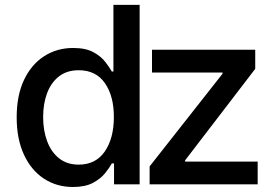

<svg xmlns="http://www.w3.org/2000/svg" viewBox="-20 -747 1118 778"><path d="M275.6 10.7Q209.5 10.7 158 -23.1Q106.5 -56.8 77.1 -120.2Q47.6 -183.6 47.6 -271.7Q47.6 -360.1 77.2 -422.9Q106.9 -485.8 158.7 -519.2Q210.6 -552.6 276.3 -552.6Q327.1 -552.6 358.1 -535.7Q389.2 -518.8 406.4 -496.4Q423.7 -474.1 433.2 -457H439.6V-727.3H545.8V0H442.1V-84.9H433.2Q423.7 -67.5 405.7 -45.1Q387.8 -22.7 356.5 -6Q325.3 10.7 275.6 10.7ZM299 -79.9Q367.9 -79.9 404.7 -133.3Q441.4 -186.8 441.4 -272.7Q441.4 -358.3 405 -410.3Q368.6 -462.4 299 -462.4Q251.1 -462.4 219.1 -437.5Q187.1 -412.6 171 -369.9Q154.8 -327.1 154.8 -272.7Q154.8 -218 171.2 -174.4Q187.5 -130.7 219.6 -105.3Q251.8 -79.9 299 -79.9ZM1024.1 0H586.3V-72.8L881.7 -448.2V-453.1H595.9V-545.5H1014.2V-468L730.1 -97.3V-92.3H1024.1Z"/></svg>

Font: Linik Sans Medium
Style: Regular
Weight: 500
Designer: Rasmus Andersson (font), Cristiano Sobral (main changes)
Foundry: rsms
Version: Version 3.018;June 1, 2022;FontCreator 14.0.0.2814 64-bit; t